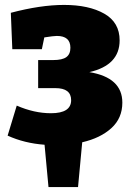

<svg xmlns="http://www.w3.org/2000/svg" viewBox="-20 -575 531 780"><path d="M314 3 297 185H177L161 13Q79 7 11 -24L48 -146Q119 -115 187 -115Q269 -115 269 -168Q269 -217 205 -217H135V-331H196Q233 -331 249.5 -343Q266 -355 266 -381Q266 -429 211 -429Q198 -429 160 -423L150 -375H30L24 -523Q145 -555 240 -555Q341 -555 403.5 -519.5Q466 -484 466 -411Q466 -310 343 -282Q477 -260 477 -158Q477 -95 432.5 -54.5Q388 -14 314 3Z"/></svg>

Font: Bitter Pro Black
Style: Regular
Weight: 900
Designer: Sol Matas, and Bitter project Authors
Foundry: Sol Matas
Version: Version 1.010